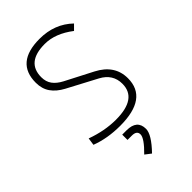

<svg xmlns="http://www.w3.org/2000/svg" viewBox="-284 -797 1154 1154"><g transform="rotate(-45 293.0 -220.0)"><path d="M269 9.8Q161.6 9.8 74.7 -23.4L81.5 -70.8Q182.1 -34.2 276.9 -34.2Q457.5 -34.2 457.5 -159.7Q457.5 -241.2 380.4 -282.2L193.4 -381.3Q144 -407.7 118.7 -444.1Q93.3 -480.5 93.3 -532.2Q93.3 -703.1 295.9 -703.1Q423.3 -703.1 507.8 -621.6L476.1 -589.8Q385.7 -659.2 296.4 -659.2Q140.1 -659.2 140.1 -532.2Q140.1 -493.7 159.7 -467Q179.2 -440.4 217.3 -420.4L391.1 -330.6Q504.4 -272 504.4 -159.7Q504.4 9.8 269 9.8ZM286.6 262.7 249 233.9Q319.3 165 319.3 132.3Q319.3 100.6 276.9 100.6H240.2V55.7H276.9Q366.2 55.7 366.2 132.3Q366.2 180.2 286.6 262.7Z"/></g></svg>

Font: Cascadia Mono NF ExtraLight
Style: Regular
Weight: 200
Monospace: yes
Designer: Aaron Bell
Foundry: Saja Typeworks
Version: Version 2404.023; ttfautohint (v1.8.4)